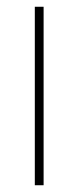

<svg xmlns="http://www.w3.org/2000/svg" viewBox="-20 -614 232 568"><path d="M109 -66H83V-594H109Z"/></svg>

Font: Noto Sans Malayalam UI SemiCondensed Thin
Style: Regular
Weight: 100
Width: 4
Designer: Jelle Bosma - Monotype Design Team
Foundry: Monotype Imaging Inc.
Version: Version 2.104; ttfautohint (v1.8.4.7-5d5b)